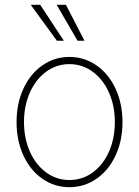

<svg xmlns="http://www.w3.org/2000/svg" viewBox="-20 -778 585 809"><path d="M49.8 -263.7Q49.8 -341.8 78.6 -404.3Q107.4 -466.8 158.4 -502.4Q209.5 -538.1 272.5 -538.1Q335.4 -538.1 386.7 -502.4Q438 -466.8 467 -404.1Q496.1 -341.3 496.1 -263.7Q496.1 -185.5 467 -123Q438 -60.5 386.7 -24.9Q335.4 10.7 272.5 10.7Q209.5 10.7 158.4 -24.9Q107.4 -60.5 78.6 -123Q49.8 -185.5 49.8 -263.7ZM463.9 -263.7Q463.9 -332 439.2 -387.7Q414.6 -443.4 370.8 -475.6Q327.1 -507.8 272.5 -507.8Q217.8 -507.8 174.1 -475.6Q130.4 -443.4 105.7 -387.7Q81.1 -332 81.1 -263.7Q81.1 -195.3 105.7 -139.6Q130.4 -84 174.1 -51.8Q217.8 -19.5 272.5 -19.5Q327.6 -19.5 371.3 -51.8Q415 -84 439.5 -139.6Q463.9 -195.3 463.9 -263.7ZM109.4 -757.8H149.4L249 -606.4H219.7ZM218.8 -757.8H257.8L335.9 -606.4H306.6Z"/></svg>

Font: Pretendard JP Thin
Style: Regular
Weight: 100
Designer: Base glyphs from Inter by Rasmus Andersson; Hangeul glyphs from Noto Sans CJK(Source Han Sans) by Jang Soo-young and Kan
Foundry: Kil Hyung-jin
Version: Version 1.309